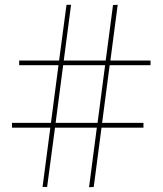

<svg xmlns="http://www.w3.org/2000/svg" viewBox="-20 -775 678 801"><path d="M30 -262.5V-242.5H190L157.5 5H176.5L209.5 -242.5H384L351.5 6L371 5L403.5 -242.5H578.5V-262.5H406L437.5 -503H608V-522.5H440.5L471 -755L451.5 -754L421 -522.5H246L276.5 -755H257.5L226.5 -522.5H60V-503H224L192.5 -262.5ZM212 -262.5 243.5 -503H418.5L387 -262.5Z"/></svg>

Font: Bodoni* 11pt Fatface
Style: Regular
Weight: 900
Version: Version 2.3